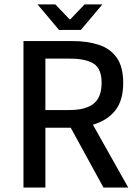

<svg xmlns="http://www.w3.org/2000/svg" viewBox="-20 -839 625 859"><path d="M85 0V-655.3H304.2Q371.1 -655.3 422.4 -638.4Q473.6 -621.6 502.4 -580.8Q531.2 -540 531.2 -468.3Q531.2 -388.7 495.1 -344Q459 -299.3 395.5 -281.2L553.7 0H442.9L296.4 -267.6H183.1V0ZM183.1 -346.7H290.5Q363.3 -346.7 398.9 -375.2Q434.6 -403.8 434.6 -468.3Q434.6 -531.2 399.4 -554Q364.3 -576.7 292 -576.7H183.1ZM244.1 -705.1 147.9 -819.3H227.5L291 -752.9H294.9L358.4 -819.3H438L341.8 -705.1Z"/></svg>

Font: Varta Light SemiBold
Style: Regular
Weight: 600
Version: Version 1.004